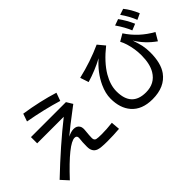

<svg xmlns="http://www.w3.org/2000/svg" viewBox="-69 -1471 2139 2139"><g transform="rotate(-45 1000.0 -401.5)"><path d="M164.1 -589.8H715.3L759.3 -517.6L739.3 -502.9Q548.8 -359.4 469.2 -291.5Q524.9 -318.4 563 -318.4Q612.3 -318.4 633.3 -284.2Q645.5 -265.1 645.5 -238.3Q645.5 -230 644 -214.4Q636.2 -139.2 636.2 -103Q636.2 -66.9 664.1 -60.1Q686 -54.7 745.6 -54.7Q823.2 -54.7 914.1 -65.4L922.9 38.6Q831.1 46.4 732.9 46.4Q627.4 46.4 590.8 32.2Q529.3 8.8 529.3 -71.3Q529.3 -148.4 536.1 -198.7Q536.6 -202.6 536.6 -207Q536.6 -241.2 502 -241.2Q408.2 -241.2 129.9 57.1L53.2 -26.9Q335 -295.9 583 -491.7H164.1ZM680.2 -644Q491.7 -701.7 256.3 -744.1L288.1 -835Q521 -799.3 714.4 -738.8Z M1019 -668.9Q1226.6 -717.3 1410.2 -800.8L1478 -719.2Q1331.1 -602.1 1260.3 -482.4Q1197.8 -375.5 1197.8 -276.4Q1197.8 -35.2 1423.3 -35.2Q1563.5 -35.2 1630.9 -147.5Q1679.7 -228.5 1679.7 -364.7Q1679.7 -462.9 1649.9 -561.5Q1636.7 -604 1618.2 -638.2L1702.1 -687Q1803.7 -530.3 1973.1 -437L1918.9 -344.2Q1799.3 -428.7 1726.1 -548.8Q1752 -471.2 1760.7 -431.2Q1772 -377.4 1772 -315.9Q1772 -147.9 1706.1 -55.7Q1614.7 70.8 1421.4 70.8Q1255.4 70.8 1170.4 -27.8Q1093.8 -116.2 1093.8 -265.1Q1093.8 -347.7 1136.2 -439.9Q1197.3 -572.3 1317.9 -678.2Q1195.3 -611.8 1052.2 -568.8ZM1803.2 -631.8Q1771.5 -711.9 1706.1 -806.2L1780.3 -833Q1837.9 -753.4 1877.9 -662.1ZM1926.3 -674.8Q1891.6 -763.2 1830.1 -850.1L1900.9 -874Q1957 -805.7 1997.1 -708Z"/></g></svg>

Font: BIZ UDGothic
Style: Bold
Weight: 700
Monospace: yes
Designer: TypeBank Co., Ltd.
Foundry: Morisawa Inc.
Version: Version 1.05